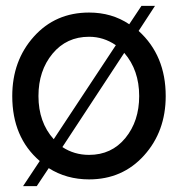

<svg xmlns="http://www.w3.org/2000/svg" viewBox="-20 -607 610 658"><path d="M455.1 -501Q547.9 -417 547.9 -277.8Q547.9 -156.7 473.9 -74.5Q399.9 7.8 285.2 7.8Q208 7.8 147 -30.8L106 30.8H59.1L116.2 -55.2Q22 -136.2 22 -277.8Q22 -398.9 95.9 -481.4Q169.9 -564 285.2 -564Q363.3 -564 422.9 -523.9L464.8 -586.9H511.2ZM111.8 -277.8Q111.8 -188 164.1 -129.9L377 -452.1Q335 -481 285.2 -481Q208 -481 159.9 -422.9Q111.8 -364.7 111.8 -277.8ZM285.2 -76.2Q362.3 -76.2 409.7 -134Q457 -191.9 457 -277.8Q457 -366.7 405.8 -425.8L193.8 -103Q234.4 -76.2 285.2 -76.2Z"/></svg>

Font: Oakes Grotesk
Style: Regular
Weight: 400
Designer: Samuel Oakes
Foundry: Samuel Oakes
Version: Version 1.0 | wf-rip DC20170320